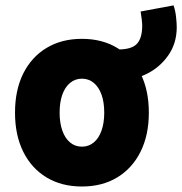

<svg xmlns="http://www.w3.org/2000/svg" viewBox="-20 -678 670 706"><path d="M281.2 7.8Q206.5 7.8 151.1 -25.6Q95.7 -59.1 65.4 -120.1Q35.2 -181.2 35.2 -263.7Q35.2 -346.7 65.4 -407.5Q95.7 -468.3 151.1 -501.7Q206.5 -535.2 281.2 -535.2Q356 -535.2 411.1 -501.7Q466.3 -468.3 496.8 -407.5Q527.3 -346.7 527.3 -263.7Q527.3 -181.2 496.8 -120.1Q466.3 -59.1 411.1 -25.6Q356 7.8 281.2 7.8ZM281.2 -138.7Q306.2 -138.7 324.7 -154.1Q343.3 -169.4 353.3 -197.8Q363.3 -226.1 363.3 -263.7Q363.3 -302.2 353.3 -330.1Q343.3 -357.9 324.7 -373.3Q306.2 -388.7 281.2 -388.7Q256.3 -388.7 237.8 -373.3Q219.2 -357.9 209.2 -330.1Q199.2 -302.2 199.2 -263.7Q199.2 -226.1 209.2 -197.8Q219.2 -169.4 237.8 -154.1Q256.3 -138.7 281.2 -138.7ZM416 -385.7 414.1 -496.1Q464.4 -496.1 483.6 -517.1Q502.9 -538.1 502.9 -584Q502.9 -592.3 501.2 -606.7Q499.5 -621.1 497.1 -635.7L618.2 -658.2Q625 -638.7 627.4 -615.5Q629.9 -592.3 629.9 -578.1Q629.9 -518.6 598.4 -473.9Q566.9 -429.2 517.8 -405.5Q468.8 -381.8 416 -385.7Z"/></svg>

Font: Reddit Mono Black
Style: Regular
Weight: 900
Monospace: yes
Designer: Stephen Hutchings
Foundry: Reddit
Version: Version 1.014